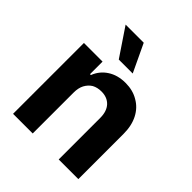

<svg xmlns="http://www.w3.org/2000/svg" viewBox="-212 -911 1046 1046"><g transform="rotate(45 311.0 -388.5)"><path d="M211.9 -315.4Q211.9 -236.3 211.9 0Q173.8 0 60.5 0Q60.5 -136.7 60.5 -545.9Q96.7 -545.9 204.1 -545.9Q204.1 -521.5 204.1 -449.2Q206.1 -449.2 210.9 -449.2Q229.5 -497.1 271.5 -524.4Q314.5 -552.7 375 -552.7Q431.6 -552.7 473.6 -527.3Q516.6 -502.9 540 -457Q563.5 -411.1 563.5 -347.7Q563.5 -231.4 563.5 0Q525.4 0 412.1 0Q412.1 -80.1 412.1 -320.3Q412.1 -370.1 386.7 -398.4Q360.4 -426.8 315.4 -426.8Q284.2 -426.8 260.7 -414.1Q238.3 -400.4 224.6 -375Q211.9 -350.6 211.9 -315.4ZM258.8 -616.2Q231.4 -656.2 150.4 -777.3Q185.5 -777.3 290 -777.3Q308.6 -737.3 366.2 -616.2Q338.9 -616.2 258.8 -616.2Z"/></g></svg>

Font: DeepSea
Style: Bold
Weight: 700
Designer: Stem
Version: Version 3.019;git-0a5106e0b